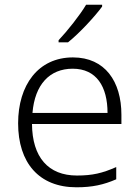

<svg xmlns="http://www.w3.org/2000/svg" viewBox="-20 -786 592 816"><path d="M414 -758V-766H346C320 -722 266 -654 229 -615V-606H269C319 -646 384 -717 414 -758ZM290 -542C142 -542 57 -424 57 -262C57 -95 145 10 305 10C373 10 421 -1 474 -24V-76C415 -50 373 -40 307 -40C185 -40 117 -118 116 -259H496V-298C496 -440 426 -542 290 -542ZM289 -494C390 -494 437 -418 437 -306H118C128 -427 191 -494 289 -494Z"/></svg>

Font: Noto Sans Myanmar UI Light
Style: Regular
Weight: 300
Designer: Monotype Design Team
Foundry: Monotype Imaging Inc.
Version: Version 2.103